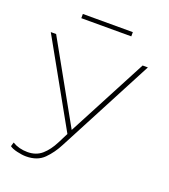

<svg xmlns="http://www.w3.org/2000/svg" viewBox="-157 -984 971 1105"><g transform="rotate(20 329.0 -431.0)"><path d="M131.3 10.3Q106.9 10.3 75.7 2.9Q44.4 -4.4 30.3 -15.6L37.6 -40.5Q77.6 -16.1 130.4 -16.1Q183.1 -16.1 218.3 -46.9Q253.4 -77.6 279.8 -129.9L311.5 -192.4L21 -710.9H53.7L326.7 -222.7L583.5 -710.9H615.7L308.6 -125.5Q280.3 -69.8 240.2 -29.8Q200.2 10.3 131.3 10.3ZM464.8 -846.2H158.7V-872.1H464.8Z"/></g></svg>

Font: Roboto-Thin
Style: Regular
Weight: 250
Designer: Google
Version: Version 1.100141; 2013; ttfautohint (v0.94.14-c901) -l 8 -r 